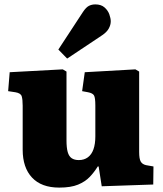

<svg xmlns="http://www.w3.org/2000/svg" viewBox="-20 -838 740 872"><path d="M249 14Q168 14 125.5 -31.5Q83 -77 83 -158V-358Q83 -387 78.5 -401Q74 -415 50 -419L17 -424L24 -510L265 -523L282 -513V-201Q282 -167 287.5 -147.5Q293 -128 305.5 -119.5Q318 -111 338 -111Q362 -111 379 -123.5Q396 -136 404.5 -160Q413 -184 413 -219V-359Q413 -394 407 -404.5Q401 -415 380 -419L353 -424L365 -510L595 -523L612 -513V-148Q612 -117 619 -104.5Q626 -92 643 -88L677 -82L676 0L442 8L428 -82H424Q408 -56 387.5 -34.5Q367 -13 334.5 0.5Q302 14 249 14ZM285 -572 245 -613 357 -784Q371 -805 384 -811.5Q397 -818 413 -818Q439 -818 454.5 -804.5Q470 -791 476.5 -773Q483 -755 483 -741Q483 -725 474 -708.5Q465 -692 444 -678Z"/></svg>

Font: Literata 18pt ExtraBold
Style: Regular
Weight: 800
Designer: Latin by Veronika Burian and Jose Scaglione. Greek by Irene Vlachou. Cyrillic by Vera Evstafieva.
Foundry: TypeTogether
Version: Version 3.103;gftools[0.9.29]